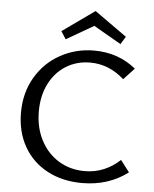

<svg xmlns="http://www.w3.org/2000/svg" viewBox="-58 -912 777 967"><g transform="rotate(5 330.0 -428.5)"><path d="M56 -321Q56 -422 102.5 -500.5Q149 -579 227 -621.5Q305 -664 396 -664Q519 -664 608 -591L554 -533Q477 -602 382 -602Q314 -602 260 -568.5Q206 -535 175.5 -474.5Q145 -414 145 -335Q145 -253 178.5 -189Q212 -125 270 -90Q328 -55 401 -55Q453 -55 498 -74Q543 -93 579 -127L624 -68Q526 6 393 6Q293 6 216.5 -35Q140 -76 98 -150Q56 -224 56 -321ZM525 -708 386 -788 248 -708 223 -747 386 -863 549 -747Z"/></g></svg>

Font: Ysabeau Medium
Style: Regular
Weight: 500
Designer: Christian Thalmann (Catharsis Fonts)
Version: Version 0.003